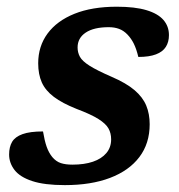

<svg xmlns="http://www.w3.org/2000/svg" viewBox="-20 -526 521 558"><path d="M105 -144Q109.5 -117 115.5 -99.8Q121.5 -82.5 132 -69.5Q143 -56.5 156.8 -52Q170.5 -47.5 190.5 -47.5Q225 -47.5 250 -56Q275 -64.5 289 -81Q303 -97.5 303 -121Q303 -139 295.2 -152.8Q287.5 -166.5 266.2 -180Q245 -193.5 202.5 -209.5Q161 -226 136.5 -244.5Q112 -263 101.5 -286.5Q91 -310 91 -342Q91 -391.5 118.2 -428.5Q145.5 -465.5 196.5 -486Q247.5 -506.5 319.5 -506.5Q372 -506.5 405.5 -496.5Q439 -486.5 455 -468Q471 -449.5 471 -424Q471 -404 462 -389.8Q453 -375.5 433.2 -368Q413.5 -360.5 382 -360.5Q376.5 -383.5 369 -398.8Q361.5 -414 350.5 -425.5Q339.5 -437 326.2 -442Q313 -447 296 -447Q252.5 -447 229 -431.2Q205.5 -415.5 205.5 -388Q205.5 -373.5 212.2 -361Q219 -348.5 240.2 -335Q261.5 -321.5 304 -303Q347 -284.5 371 -264Q395 -243.5 405 -219.2Q415 -195 415 -165Q415 -109 385 -69.5Q355 -30 299.8 -9Q244.5 12 168.5 12Q109 12 73.5 0.2Q38 -11.5 22.2 -32Q6.5 -52.5 6.5 -77Q6.5 -99 15.2 -113.8Q24 -128.5 45.5 -136.2Q67 -144 105 -144Z"/></svg>

Font: Newsreader 9pt SemiBold
Style: Italic
Weight: 600
Italic angle: -17°
Designer: Hugues Gentile
Foundry: Production Type
Version: Version 1.003